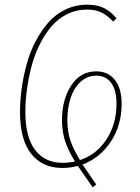

<svg xmlns="http://www.w3.org/2000/svg" viewBox="-20 -711 602 824"><path d="M502 -265.1Q502 -173.8 455.8 -103.5Q409.7 -33.2 334 -4.9L356.9 28.3Q379.9 61 393.1 81.1L377.9 92.8Q367.7 77.6 345.7 46.9Q323.7 16.1 314 1Q282.2 9.8 247.1 9.8Q161.6 9.8 113.8 -51Q65.9 -111.8 65.9 -229Q65.9 -279.3 73 -331.3Q80.1 -383.3 94.5 -435.8Q108.9 -488.3 132.8 -533.7Q156.7 -579.1 187.5 -614.5Q218.3 -649.9 261.5 -670.4Q304.7 -690.9 355 -690.9Q397.5 -690.9 426.5 -676.3Q455.6 -661.6 480 -632.8L465.8 -618.2Q441.4 -644.5 415.8 -657.2Q390.1 -669.9 354 -669.9Q307.6 -669.9 267.8 -650.1Q228 -630.4 199.7 -596.4Q171.4 -562.5 149.7 -518.8Q127.9 -475.1 115 -425.3Q102.1 -375.5 95.5 -326.4Q88.9 -277.3 88.9 -230Q88.9 -121.6 131.1 -66.9Q173.3 -12.2 249 -12.2Q276.4 -12.2 301.8 -18.1Q272.9 -64.5 259.5 -105.2Q246.1 -146 246.1 -195.8Q246.1 -283.7 285.6 -344.2Q325.2 -404.8 393.1 -404.8Q443.4 -404.8 472.7 -368.4Q502 -332 502 -265.1ZM323.2 -23.9Q395 -47.9 437.5 -113.5Q480 -179.2 480 -265.1Q480 -324.2 457.3 -355.2Q434.6 -386.2 393.1 -386.2Q353.5 -386.2 324.7 -358.9Q295.9 -331.5 282.5 -288.8Q269 -246.1 269 -194.8Q269 -147 282.2 -107.9Q295.4 -68.8 323.2 -23.9Z"/></svg>

Font: Fira Sans Compressed Thin
Style: Italic
Weight: 100
Width: 3
Italic angle: -8°
Designer: Carrois Corporate & Edenspiekermann AG
Foundry: Carrois Corporate GbR & Edenspiekermann AG
Version: Version 4.203;PS 004.203;hotconv 1.0.88;makeotf.lib2.5.64775